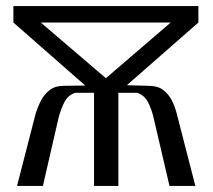

<svg xmlns="http://www.w3.org/2000/svg" viewBox="-20 -611 699 631"><path d="M36 0 97 -237Q104 -260 115 -281Q126 -302 144 -315.5Q162 -329 189 -329L260 -330L24 -537V-591H632V-537L397 -331L468 -329Q498 -329 516 -315.5Q534 -302 544.5 -281.5Q555 -261 561 -237L622 0H537L485 -223Q479 -250 467 -274Q455 -298 431 -306H369V0H289V-306H227Q203 -298 191.5 -275Q180 -252 173 -226L121 0ZM328 -354 541 -537H114Z"/></svg>

Font: Alumni Sans Medium
Style: Regular
Weight: 500
Designer: Robert E. Leuschke
Foundry: Robert E. Leuschke
Version: Version 1.018